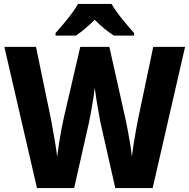

<svg xmlns="http://www.w3.org/2000/svg" viewBox="-20 -951 958 971"><path d="M916 -714 752 0H563L488 -332Q485 -349 479 -381Q473 -413 467.5 -448Q462 -483 459 -508Q457 -485 451.5 -450.5Q446 -416 440 -383Q434 -350 430 -332L355 0H167L2 -714H162L237 -352Q241 -329 247.5 -294Q254 -259 260 -222.5Q266 -186 269 -159Q273 -190 279 -229Q285 -268 292 -304Q299 -340 304 -361L386 -714H533L612 -361Q617 -340 624 -303.5Q631 -267 637.5 -228Q644 -189 647 -159Q650 -185 655.5 -220.5Q661 -256 667.5 -291.5Q674 -327 679 -352L755 -714ZM544 -931Q564 -897 597 -856Q630 -815 658 -784V-771H556Q533 -786 508 -806Q483 -826 459 -851Q434 -826 410 -806Q386 -786 364 -771H261V-784Q278 -803 300 -829Q322 -855 342.5 -882.5Q363 -910 375 -931Z"/></svg>

Font: Noto Sans Tamil SemiCondensed ExtraBold
Style: Regular
Weight: 800
Width: 4
Designer: Jelle Bosma - Monotype Design Team
Foundry: Monotype Imaging Inc.
Version: Version 2.004; ttfautohint (v1.8.4.7-5d5b)